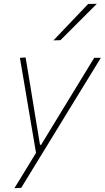

<svg xmlns="http://www.w3.org/2000/svg" viewBox="-20 -799 552 1013"><path d="M56 194Q84 148 113 101Q142 53.5 170 7.5Q162 -40.5 153.5 -90Q145 -139.5 137 -187L122 -276Q113 -329.5 103.5 -385.5Q94 -441 85 -494L115 -496Q127 -423.5 138.5 -355Q149.5 -286.5 161.5 -214L191 -35H197L307 -215.5Q350.5 -287 392.5 -355.5Q434.5 -424 477 -494H512Q487.5 -454 465 -417Q442 -379.5 414.5 -335Q387 -290 349 -228L264 -89Q205.5 6.5 165.2 72.2Q125 138 92 192ZM262 -586Q309 -635.5 354.5 -683Q399.5 -730 445 -778L491 -779L395 -683L299 -587Z"/></svg>

Font: Heraclito Thin
Style: Italic
Weight: 100
Italic angle: -12°
Designer: Kostas Bartsokas (font) & Cristiano Sobral (main changes)
Foundry: Kostas Bartsokas (font) & Cristiano Sobral (main changes)
Version: Version 1.00;July 8, 2020;FontCreator 13.0.0.2655 64-bit